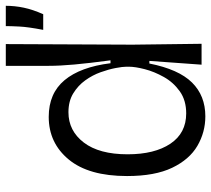

<svg xmlns="http://www.w3.org/2000/svg" viewBox="-53 -662 728 662"><g transform="rotate(-90 311.0 -331.0)"><path d="M241 13Q186 13 139 -14.5Q92 -42 63.5 -101.5Q35 -161 35 -257Q35 -389 92 -458Q149 -527 239 -527Q320 -527 365.5 -472.5Q411 -418 424 -314H434Q424 -389 419.5 -439Q415 -489 415 -527V-675H490L488 -238L491 0H419L432 -180H423Q403 -79 357.5 -33Q312 13 241 13ZM251 -53Q296 -53 327 -75Q358 -97 376.5 -130Q395 -163 403.5 -196Q412 -229 412 -251V-259Q412 -272 407.5 -296Q403 -320 393 -348Q383 -376 365 -401Q347 -426 320 -442.5Q293 -459 255 -459Q191 -459 150.5 -406Q110 -353 110 -255Q110 -162 146.5 -107.5Q183 -53 251 -53ZM539 -546Q549 -598 550.5 -628Q552 -658 552 -675H622Q622 -644 615.5 -613Q609 -582 593 -546Z"/></g></svg>

Font: Bricolage Grotesque 48pt Light
Style: Regular
Weight: 300
Designer: Mathieu Triay
Foundry: Atelier Triay
Version: Version 1.000; ttfautohint (v1.8.4.7-5d5b);gftools[0.9.32]